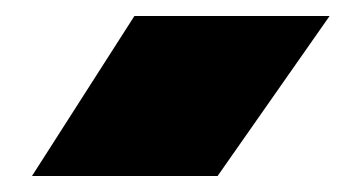

<svg xmlns="http://www.w3.org/2000/svg" viewBox="-20 -847 452 240"><path d="M148 -827H392L252 -627H20Z"/></svg>

Font: Bounded
Style: Regular
Weight: 900
Designer: Vlad Churkin
Version: Version 1.0